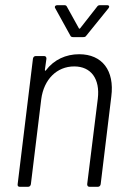

<svg xmlns="http://www.w3.org/2000/svg" viewBox="-20 -720 495 740"><path d="M313 -583 398 -688C403 -694 401 -700 393 -700H366C361 -700 357 -699 354 -694L289 -611C288 -609 284 -609 284 -611L238 -694C236 -699 232 -700 228 -700H200C193 -700 189 -694 193 -688L251 -583C253 -578 257 -577 262 -577H301C306 -577 310 -578 313 -583ZM285 -511C234 -511 188 -490 157 -449C155 -446 153 -447 153 -451L159 -494C159 -500 156 -504 150 -504H118C112 -504 108 -500 107 -494L48 -10C47 -4 50 0 56 0H88C94 0 98 -4 99 -10L139 -338C149 -414 199 -464 266 -464C331 -464 366 -416 357 -340L316 -10C316 -4 319 0 325 0H357C363 0 367 -4 368 -10L409 -348C422 -448 374 -511 285 -511Z"/></svg>

Font: Barlow Semi Condensed Light
Style: Italic
Weight: 300
Width: 4
Italic angle: -7°
Designer: Jeremy Tribby
Foundry: Tribby Type
Version: Version 1.422;hotconv 1.0.109;makeotfexe 2.5.65596